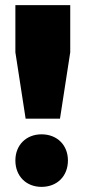

<svg xmlns="http://www.w3.org/2000/svg" viewBox="-20 -721 334 749"><path d="M40 -701V-517L80 -258H214L254 -517V-701ZM142 -197C82 -197 40 -155 40 -95C40 -34 82 8 142 8C203 8 245 -34 245 -95C245 -155 203 -197 142 -197Z"/></svg>

Font: Montserrat-Arabic Black
Style: Regular
Weight: 900
Designer: Mohamed Gaber
Foundry: Kief Type Foundry
Version: Version 5.008;PS 005.008;hotconv 1.0.88;makeotf.lib2.5.64775